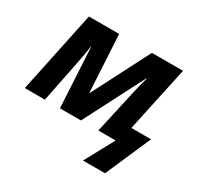

<svg xmlns="http://www.w3.org/2000/svg" viewBox="-157 -734 1151 1117"><g transform="rotate(30 418.5 -175.5)"><path d="M157 0 210 -264C219 -307 227 -349 234 -402H236L258 0H399L606 -402H609C600 -373 587 -321 576 -270L516 0H632L526 196H674L807 -109H675L769 -547H560L364 -165H361L340 -547H137L22 0Z"/></g></svg>

Font: BC Sans
Style: Bold Italic
Weight: 700
Italic angle: -12°
Designer: Monotype Design Team
Province of B.C.
Foundry: Monotype Imaging Inc.
Version: Version 2.000;GOOG;noto-source:20170915:90ef993387c0